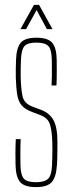

<svg xmlns="http://www.w3.org/2000/svg" viewBox="-20 -759 297 784"><path d="M126.5 5Q79.5 5 62 -16Q44.5 -37 43.5 -85Q43 -107 43 -133Q43 -159 44.5 -191H64.5Q63 -159.5 63.2 -134Q63.5 -108.5 63.5 -85Q64.5 -44 77.5 -29.5Q90.5 -15 126.5 -15Q162.5 -15 176.8 -29.5Q191 -44 192.5 -85Q193 -101 193.5 -117.5Q194 -134 194 -149.8Q194 -165.5 193.5 -179Q192 -228.5 183.2 -253.2Q174.5 -278 144.5 -289L110.5 -302Q82 -313 68.5 -328.8Q55 -344.5 50.5 -371.2Q46 -398 44.5 -442Q44 -461.5 44.5 -478Q45 -494.5 45.5 -514Q47 -563 64.2 -584Q81.5 -605 128.5 -605Q176 -605 193.5 -584Q211 -563 211.5 -514Q211.5 -493 211.8 -467.8Q212 -442.5 210.5 -410H190.5Q191.5 -431 191.8 -449Q192 -467 191.8 -483Q191.5 -499 191.5 -514Q191 -556 177.8 -570.5Q164.5 -585 128.5 -585Q92.5 -585 79.8 -570.5Q67 -556 65.5 -514Q65 -493 64.5 -476.5Q64 -460 64.5 -442Q66 -394 72.2 -365.5Q78.5 -337 111.5 -324L146.5 -311Q182.5 -297.5 198.5 -268.2Q214.5 -239 214.5 -179Q214.5 -157.5 214.2 -132.2Q214 -107 212.5 -85Q209.5 -37 191.8 -16Q174 5 126.5 5ZM63.5 -640 118.5 -739H139.5L194.5 -640H171.5L129.5 -718L86.5 -640Z"/></svg>

Font: Big Shoulders Display SC Thin
Style: Regular
Weight: 100
Designer: Patric King
Foundry: XO Type Co
Version: Version 2.002